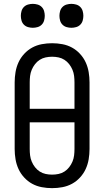

<svg xmlns="http://www.w3.org/2000/svg" viewBox="-20 -967 540 995"><path d="M250 8Q223 8 196.5 3Q170 -2 147 -14.5Q124 -27 105.5 -47Q87 -67 76 -91Q65 -115 60.5 -141.5Q56 -168 56 -195V-540Q56 -567 60.5 -593.5Q65 -620 76 -644Q87 -668 105.5 -688Q124 -708 147 -720.5Q170 -733 196.5 -738Q223 -743 250 -743Q277 -743 303.5 -738Q330 -733 353 -720.5Q376 -708 394.5 -688Q413 -668 424 -644Q435 -620 439.5 -593.5Q444 -567 444 -540V-195Q444 -168 439.5 -141.5Q435 -115 424 -91Q413 -67 394.5 -47Q376 -27 353 -14.5Q330 -2 303.5 3Q277 8 250 8ZM134 -403H366V-540Q366 -557 364 -573.5Q362 -590 355.5 -605.5Q349 -621 338.5 -634.5Q328 -648 314 -657Q300 -666 283.5 -669.5Q267 -673 250 -673Q233 -673 216.5 -669.5Q200 -666 186 -657Q172 -648 161.5 -634.5Q151 -621 144.5 -605.5Q138 -590 136 -573.5Q134 -557 134 -540ZM250 -62Q267 -62 283.5 -65.5Q300 -69 314 -78Q328 -87 338.5 -100.5Q349 -114 355.5 -129.5Q362 -145 364 -161.5Q366 -178 366 -195V-333H134V-195Q134 -178 136 -161.5Q138 -145 144.5 -129.5Q151 -114 161.5 -100.5Q172 -87 186 -78Q200 -69 216.5 -65.5Q233 -62 250 -62ZM350 -823Q338 -823 325.5 -826.5Q313 -830 304 -839Q295 -848 291.5 -860.5Q288 -873 288 -885Q288 -897 291.5 -909.5Q295 -922 304 -931Q313 -940 325.5 -943.5Q338 -947 350 -947Q362 -947 374.5 -943.5Q387 -940 396 -931Q405 -922 408.5 -909.5Q412 -897 412 -885Q412 -873 408.5 -860.5Q405 -848 396 -839Q387 -830 374.5 -826.5Q362 -823 350 -823ZM150 -823Q138 -823 125.5 -826.5Q113 -830 104 -839Q95 -848 91.5 -860.5Q88 -873 88 -885Q88 -897 91.5 -909.5Q95 -922 104 -931Q113 -940 125.5 -943.5Q138 -947 150 -947Q162 -947 174.5 -943.5Q187 -940 196 -931Q205 -922 208.5 -909.5Q212 -897 212 -885Q212 -873 208.5 -860.5Q205 -848 196 -839Q187 -830 174.5 -826.5Q162 -823 150 -823Z"/></svg>

Font: Iosevka Fixed
Style: Regular
Weight: 400
Monospace: yes
Designer: Belleve Invis
Foundry: Belleve Invis
Version: Version 33.2.4